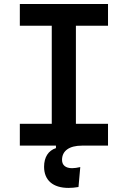

<svg xmlns="http://www.w3.org/2000/svg" viewBox="-20 -713 626 940"><path d="M315.4 207C329.6 207 347.7 205.6 364.3 202.6L373 105C358.4 108.4 344.2 110.4 333 110.4C301.3 110.4 283.7 95.7 283.7 69.8C283.7 25.4 319.3 0 380.9 0H508.8V-106.9H351.6V-586.9H508.8V-693.4H77.1V-586.9H233.4V-106.9H77.1V0H253.9V12.2C216.8 23.9 195.8 56.6 195.8 103.5C195.8 169.4 239.3 207 315.4 207Z"/></svg>

Font: Cascadia Code PL SemiBold
Style: Regular
Weight: 600
Monospace: yes
Designer: Aaron Bell
Foundry: Saja Typeworks
Version: Version 2404.023